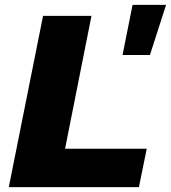

<svg xmlns="http://www.w3.org/2000/svg" viewBox="-20 -765 699 785"><path d="M16 0 156 -700H354L246 -157H580L548 0ZM481 -540 522 -745H659L593 -540Z"/></svg>

Font: Montserrat Thin ExtraBold
Style: Italic
Weight: 800
Italic angle: -11.3°
Version: Version 9.000